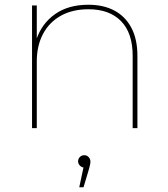

<svg xmlns="http://www.w3.org/2000/svg" viewBox="-20 -540 708 809"><path d="M115 0V-517H135V-370L133 -373Q156 -441 212 -480.5Q268 -520 352 -520Q416 -520 462 -495.5Q508 -471 533.5 -423Q559 -375 559 -305V0H539V-305Q539 -401 490 -451Q441 -501 353 -501Q285 -501 236 -473.5Q187 -446 161 -396.5Q135 -347 135 -281V0ZM314 249 334 155 335 166Q325 166 317 158Q309 150 309 140Q309 129 316.5 121.5Q324 114 335 114Q347 114 354 122.5Q361 131 361 140Q361 148 359 156Q357 164 355 172L332 249Z"/></svg>

Font: Montserrat Thin
Style: Regular
Weight: 100
Designer: Julieta Ulanovsky
Foundry: Julieta Ulanovsky
Version: Version 9.000